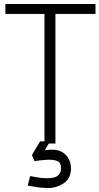

<svg xmlns="http://www.w3.org/2000/svg" viewBox="-20 -720 499 963"><path d="M231 -11H181L140 58L153 88Q167 86 180 84.5Q193 83 205 82Q217 81 228 81Q254 81 270 89Q286 97 286 123Q286 143 276.5 154.5Q267 166 251 170Q235 174 215 174Q202 174 188 172.5Q174 171 160 168.5Q146 166 131 163L119 211Q120 211 136 214Q152 217 175 220Q198 223 221 223Q265 223 300.5 198.5Q336 174 336 125Q336 83 308.5 55.5Q281 28 231 31Q224 32 217.5 32Q211 32 205 33ZM258 -650H459V-700H7V-650H203V0H258Z"/></svg>

Font: AdventPro_ExpandedRegular
Style: ExpandedRegular
Weight: 400
Width: 7
Designer: VivaRado, Andreas Kalpakidis
Foundry: VivaRado, Andreas Kalpakidis
Version: Version 3.000